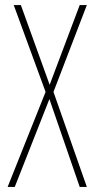

<svg xmlns="http://www.w3.org/2000/svg" viewBox="-20 -734 371 754"><path d="M321 0H293L174 -345L38 0H10L159 -373L34 -714H62L175 -401L293 -714H321L190 -373Z"/></svg>

Font: Noto Sans Khmer ExtraCondensed Thin
Style: Regular
Weight: 250
Width: 2
Designer: Danh Hong and the Monotype Design Team
Foundry: Monotype Imaging Inc.
Version: Version 2.004